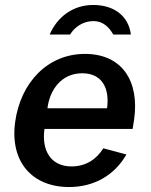

<svg xmlns="http://www.w3.org/2000/svg" viewBox="-20 -743 606 773"><path d="M180 -604H262C282 -636 316 -658 356 -658C398 -658 421 -630 436 -604H507C497 -681 437 -723 355 -723C273 -723 210 -674 180 -604ZM159 -224H514L520 -262C542 -417 471 -526 322 -526C172 -526 63 -411 41 -252C19 -90 111 10 258 10C355 10 439 -34 489 -121L396 -146C368 -101 325 -73 268 -73C185 -73 147 -136 159 -224ZM171 -307C180 -380 226 -448 311 -448C391 -448 422 -388 411 -307Z"/></svg>

Font: United Sans SemiBold
Style: Italic
Weight: 600
Italic angle: -8°
Designer: Pablo Impallari, Rodrigo Fuenzalida (Modified by Dan O. Williams)
Version: Version 1.000;PS 001.000;hotconv 1.0.88;makeotf.lib2.5.64775